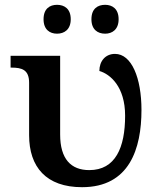

<svg xmlns="http://www.w3.org/2000/svg" viewBox="-20 -768 658 798"><path d="M417 -628C446 -628 473 -645 473 -688C473 -732 446 -748 417 -748C386 -748 360 -732 360 -688C360 -645 386 -628 417 -628ZM217 -628C247 -628 274 -645 274 -688C274 -732 247 -748 217 -748C187 -748 161 -732 161 -688C161 -645 187 -628 217 -628ZM321 10C518 10 568 -150 568 -311C568 -444 527 -544 458 -544C418 -544 393 -514 393 -473C438 -460 500 -408 500 -287C500 -155 460 -61 351 -61C275 -61 230 -107 230 -209V-536H24V-487H28C71 -487 101 -478 101 -424V-206C101 -74 172 10 321 10Z"/></svg>

Font: Noto Serif Semi
Style: Regular
Weight: 600
Designer: Monotype Design Team
Foundry: Monotype Imaging Inc.
Version: Version 1.002